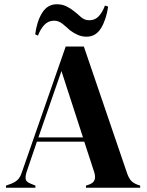

<svg xmlns="http://www.w3.org/2000/svg" viewBox="-20 -880 690 900"><path d="M8 0V-10L33 -19Q53 -27 64 -38.5Q75 -50 82 -71L288 -662H373L576 -67Q584 -45 594 -33.5Q604 -22 625 -14L637 -10V0H383V-10L398 -15Q419 -23 423.5 -37.5Q428 -52 422 -72L375 -216H153L105 -75Q98 -53 100.5 -40Q103 -27 124 -19L146 -10V0ZM160 -236H369L268 -547ZM145 -719Q153 -781 178 -820.5Q203 -860 246 -860Q271 -860 290 -851Q309 -842 325 -829Q342 -816 359 -800.5Q376 -785 398 -785Q426 -785 443.5 -804.5Q461 -824 472 -854L487 -849Q478 -788 453.5 -748Q429 -708 386 -708Q363 -708 343.5 -717Q324 -726 308 -738Q292 -753 273.5 -768Q255 -783 234 -783Q206 -783 187.5 -763Q169 -743 158 -713Z"/></svg>

Font: DM Serif Display
Style: Regular
Weight: 400
Designer: Colophon Foundry, Frank Grießhammer
Foundry: Colophon Foundry
Version: Version 5.200; ttfautohint (v1.8.3)